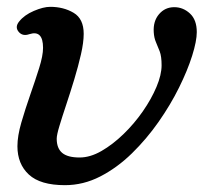

<svg xmlns="http://www.w3.org/2000/svg" viewBox="-20 -530 626 562"><path d="M170 12Q98 12 64.5 -19Q31 -50 31 -102Q31 -132 42.5 -171.5Q54 -211 68.5 -252.5Q83 -294 94.5 -330.5Q106 -367 106 -390Q106 -443 66 -430Q46 -423 34.5 -437Q23 -451 36 -467Q51 -486 79 -498Q107 -510 127 -510Q166 -510 195.5 -492.5Q225 -475 225 -431Q225 -406 217 -371Q209 -336 197.5 -298Q186 -260 174 -224Q162 -188 154 -161.5Q146 -135 146 -124Q146 -96 162 -82.5Q178 -69 213 -69Q244 -69 277 -88Q310 -107 341.5 -137.5Q373 -168 398 -204Q423 -240 438 -275.5Q453 -311 453 -339Q453 -365 447.5 -379.5Q442 -394 436.5 -406.5Q431 -419 430 -436Q428 -468 445.5 -488.5Q463 -509 490 -509Q516 -509 536 -490.5Q556 -472 556 -436Q556 -410 542.5 -367Q529 -324 504 -273.5Q479 -223 444 -173Q409 -123 366 -81Q323 -39 273.5 -13.5Q224 12 170 12Z"/></svg>

Font: Zen Old Mincho
Style: Bold
Weight: 700
Designer: Yoshimichi Ohira
Foundry: Positype
Version: Version 1.500